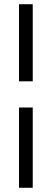

<svg xmlns="http://www.w3.org/2000/svg" viewBox="-20 -693 245 909"><path d="M70 -673H135V-308H70ZM70 -184H135V196H70Z"/></svg>

Font: Grenze Gotisch
Style: Regular
Weight: 400
Designer: Renata Polastri
Foundry: Omnibus-Type
Version: Version 1.001